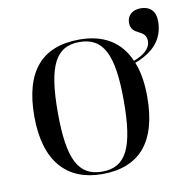

<svg xmlns="http://www.w3.org/2000/svg" viewBox="-74 -700 767 782"><g transform="rotate(-10 309.5 -309.0)"><path d="M287 10C441 10 522 -81 522 -269C522 -326 514 -374 498 -413C591 -448 619 -504 619 -565C619 -605 596 -628 558 -628C521 -628 501 -606 501 -578C501 -523 564 -543 564 -492C564 -459 534 -437 494 -422C458 -506 387 -546 290 -546C135 -546 55 -456 55 -269C55 -81 143 10 287 10ZM289 0C190 0 152 -75 152 -269C152 -461 190 -536 288 -536C387 -536 425 -461 425 -269C425 -75 387 0 289 0Z"/></g></svg>

Font: Noto Serif Display
Style: Regular
Weight: 400
Designer: Monotype Design Team
Foundry: Monotype Imaging Inc.
Version: Version 2.009